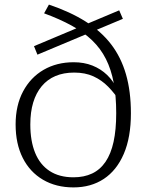

<svg xmlns="http://www.w3.org/2000/svg" viewBox="-20 -805 638 836"><path d="M490 -416 503 -362Q479 -399 451 -427.5Q423 -456 387 -472.5Q351 -489 303 -489Q257 -489 221.5 -474Q186 -459 161.5 -429.5Q137 -400 124.5 -358.5Q112 -317 112 -263Q112 -191 133 -139.5Q154 -88 196 -60.5Q238 -33 300 -33Q346 -33 381 -49.5Q416 -66 439.5 -100.5Q463 -135 474.5 -187.5Q486 -240 486 -312Q486 -387 475 -445Q464 -503 441 -548.5Q418 -594 381 -629.5Q344 -665 292 -693.5Q240 -722 172 -747L193 -785Q285 -754 352.5 -711.5Q420 -669 463.5 -612.5Q507 -556 528.5 -481.5Q550 -407 550 -312Q550 -207 519 -135Q488 -63 432 -26Q376 11 300 11Q224 11 167 -22.5Q110 -56 79 -117.5Q48 -179 48 -263Q48 -346 80.5 -407Q113 -468 170 -501Q227 -534 301 -534Q346 -534 382.5 -519.5Q419 -505 446.5 -478.5Q474 -452 490 -416ZM128 -604 499 -760 515 -723 143 -567Z"/></svg>

Font: Roboto Serif ExtraLight
Style: Regular
Weight: 250
Version: Version 1.007